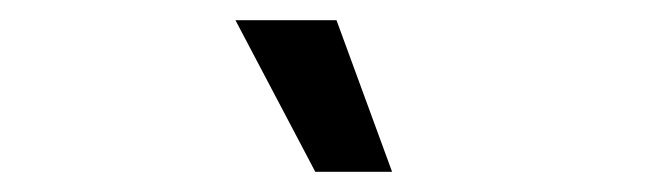

<svg xmlns="http://www.w3.org/2000/svg" viewBox="-20 -753 640 190"><path d="M368 -583H292L213 -733H313Z"/></svg>

Font: Kreadon
Style: Regular
Weight: 400
Designer: kohakuno
Foundry: StudioGnu
Version: Version 1.000;Glyphs 3.1.2 (3151)